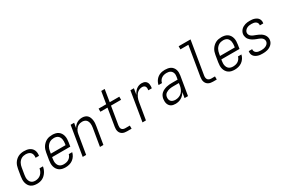

<svg xmlns="http://www.w3.org/2000/svg" viewBox="88 -1838 4323 2948"><g transform="rotate(-30 2250.0 -363.5)"><path d="M200 8Q171 8 144 2Q117 -4 95 -19Q73 -34 59 -57Q45 -80 38.5 -106Q32 -132 32.5 -160.5Q33 -189 38 -218L58 -338Q62 -362 70 -387Q78 -412 92 -434.5Q106 -457 126 -475.5Q146 -494 169.5 -506Q193 -518 218.5 -523Q244 -528 269 -528Q294 -528 318 -524.5Q342 -521 363 -511.5Q384 -502 401 -486Q418 -470 427.5 -449Q437 -428 439.5 -404Q442 -380 438 -355Q438 -354 437.5 -352.5Q437 -351 437 -350H377Q377 -351 377 -352Q377 -353 377 -353Q381 -378 376 -402Q371 -426 355.5 -442.5Q340 -459 317 -466Q294 -473 269 -473Q251 -473 232 -469Q213 -465 196 -455.5Q179 -446 165 -431.5Q151 -417 141.5 -400Q132 -383 126.5 -365Q121 -347 118 -329L98 -209Q95 -189 94 -169.5Q93 -150 96.5 -132Q100 -114 108 -97.5Q116 -81 130 -69Q144 -57 162 -52Q180 -47 200 -47Q225 -47 252 -56Q279 -65 299.5 -84.5Q320 -104 332 -129Q344 -154 348 -180H409Q405 -156 396 -132Q387 -108 373 -86Q359 -64 339.5 -45Q320 -26 297 -14Q274 -2 249 3Q224 8 200 8Z M704 8Q675 8 647.5 2Q620 -4 598 -19Q576 -34 561 -56.5Q546 -79 539 -105.5Q532 -132 532.5 -160.5Q533 -189 538 -218L558 -338Q562 -363 570 -387.5Q578 -412 592.5 -434.5Q607 -457 627.5 -476Q648 -495 671.5 -507Q695 -519 721 -523.5Q747 -528 772 -528Q800 -528 827.5 -522Q855 -516 877 -501Q899 -486 913.5 -463.5Q928 -441 934.5 -414.5Q941 -388 940.5 -359.5Q940 -331 935 -302L924 -232H602L598 -209Q595 -189 594 -169Q593 -149 597 -130.5Q601 -112 609.5 -96Q618 -80 632.5 -68.5Q647 -57 665.5 -52Q684 -47 704 -47Q726 -47 749 -52Q772 -57 792 -69.5Q812 -82 826.5 -102Q841 -122 846 -144H907Q900 -111 880.5 -80.5Q861 -50 832.5 -29.5Q804 -9 770.5 -0.5Q737 8 704 8ZM611 -288H872L876 -311Q879 -331 879.5 -350.5Q880 -370 876.5 -388.5Q873 -407 864.5 -423.5Q856 -440 842 -451.5Q828 -463 809 -468Q790 -473 771 -473Q752 -473 733.5 -469Q715 -465 697.5 -455.5Q680 -446 666 -431.5Q652 -417 642 -400Q632 -383 626.5 -365Q621 -347 618 -329Z M1010 0 1096 -520H1158L1143 -433Q1155 -455 1172 -473.5Q1189 -492 1210.5 -504.5Q1232 -517 1255.5 -522.5Q1279 -528 1302 -528Q1328 -528 1352 -520Q1376 -512 1393 -495Q1410 -478 1419 -454.5Q1428 -431 1431.5 -406Q1435 -381 1433.5 -355Q1432 -329 1427 -302L1377 0H1316L1368 -311Q1371 -331 1372 -350Q1373 -369 1370 -387Q1367 -405 1359.5 -422Q1352 -439 1339 -450.5Q1326 -462 1308 -467.5Q1290 -473 1270 -473Q1253 -473 1235.5 -469Q1218 -465 1201.5 -456Q1185 -447 1172 -433Q1159 -419 1149.5 -403Q1140 -387 1135 -370Q1130 -353 1127 -335L1071 0Z M1796 0Q1775 0 1755 -3.5Q1735 -7 1718 -16Q1701 -25 1688.5 -40Q1676 -55 1670 -74Q1664 -93 1663.5 -113.5Q1663 -134 1667 -155L1718 -465H1592V-520H1727L1763 -735H1824L1789 -520H1959V-465H1780L1727 -146Q1724 -128 1725.5 -110.5Q1727 -93 1736.5 -80Q1746 -67 1762 -61Q1778 -55 1796 -55H1877V0Z M2070 0 2156 -520H2218L2200 -413Q2211 -436 2226.5 -457.5Q2242 -479 2263 -495.5Q2284 -512 2308.5 -520Q2333 -528 2357 -528Q2375 -528 2392.5 -524Q2410 -520 2423.5 -510Q2437 -500 2445.5 -485.5Q2454 -471 2457 -454Q2460 -437 2459.5 -418.5Q2459 -400 2456 -382H2394Q2397 -399 2396.5 -415.5Q2396 -432 2389 -445.5Q2382 -459 2367.5 -466Q2353 -473 2337 -473Q2316 -473 2295 -466.5Q2274 -460 2256 -446Q2238 -432 2225 -413.5Q2212 -395 2203 -375Q2194 -355 2188.5 -334.5Q2183 -314 2180 -293L2131 0Z M2654 8Q2633 8 2612.5 4Q2592 0 2575.5 -10.5Q2559 -21 2547.5 -37Q2536 -53 2530.5 -72Q2525 -91 2524.5 -112Q2524 -133 2527 -154Q2531 -178 2542 -201.5Q2553 -225 2573 -242.5Q2593 -260 2616.5 -271Q2640 -282 2664.5 -288.5Q2689 -295 2713 -297Q2737 -299 2762 -299H2865L2873 -343Q2876 -360 2876 -377Q2876 -394 2871 -409.5Q2866 -425 2856.5 -437.5Q2847 -450 2833.5 -458Q2820 -466 2803.5 -469.5Q2787 -473 2770 -473Q2747 -473 2724.5 -468Q2702 -463 2682 -450Q2662 -437 2648.5 -416.5Q2635 -396 2631 -373H2570Q2574 -395 2583.5 -416.5Q2593 -438 2607.5 -456.5Q2622 -475 2641 -489.5Q2660 -504 2681.5 -512.5Q2703 -521 2725.5 -524.5Q2748 -528 2770 -528Q2796 -528 2821 -523.5Q2846 -519 2867.5 -507.5Q2889 -496 2904.5 -477Q2920 -458 2928 -435Q2936 -412 2936.5 -386Q2937 -360 2933 -334L2877 0H2816L2832 -98Q2819 -74 2799.5 -53Q2780 -32 2756 -18Q2732 -4 2706 2Q2680 8 2654 8ZM2685 -47Q2714 -47 2744 -57.5Q2774 -68 2796.5 -90Q2819 -112 2831.5 -140.5Q2844 -169 2849 -198L2856 -244H2762Q2744 -244 2727 -243Q2710 -242 2692.5 -238.5Q2675 -235 2658 -228.5Q2641 -222 2625.5 -211.5Q2610 -201 2600.5 -185Q2591 -169 2589 -152Q2585 -130 2589.5 -109Q2594 -88 2608 -73.5Q2622 -59 2642.5 -53Q2663 -47 2685 -47Z M3322 0Q3301 0 3280.5 -3.5Q3260 -7 3242 -16.5Q3224 -26 3211.5 -41.5Q3199 -57 3192.5 -76Q3186 -95 3186 -116.5Q3186 -138 3189 -159L3276 -680H3135V-735H3346L3249 -150Q3246 -132 3248 -113.5Q3250 -95 3260 -81Q3270 -67 3287 -61Q3304 -55 3322 -55H3387V0Z M3704 8Q3675 8 3647.5 2Q3620 -4 3598 -19Q3576 -34 3561 -56.5Q3546 -79 3539 -105.5Q3532 -132 3532.5 -160.5Q3533 -189 3538 -218L3558 -338Q3562 -363 3570 -387.5Q3578 -412 3592.5 -434.5Q3607 -457 3627.5 -476Q3648 -495 3671.5 -507Q3695 -519 3721 -523.5Q3747 -528 3772 -528Q3800 -528 3827.5 -522Q3855 -516 3877 -501Q3899 -486 3913.5 -463.5Q3928 -441 3934.5 -414.5Q3941 -388 3940.5 -359.5Q3940 -331 3935 -302L3924 -232H3602L3598 -209Q3595 -189 3594 -169Q3593 -149 3597 -130.5Q3601 -112 3609.5 -96Q3618 -80 3632.5 -68.5Q3647 -57 3665.5 -52Q3684 -47 3704 -47Q3726 -47 3749 -52Q3772 -57 3792 -69.5Q3812 -82 3826.5 -102Q3841 -122 3846 -144H3907Q3900 -111 3880.5 -80.5Q3861 -50 3832.5 -29.5Q3804 -9 3770.5 -0.5Q3737 8 3704 8ZM3611 -288H3872L3876 -311Q3879 -331 3879.5 -350.5Q3880 -370 3876.5 -388.5Q3873 -407 3864.5 -423.5Q3856 -440 3842 -451.5Q3828 -463 3809 -468Q3790 -473 3771 -473Q3752 -473 3733.5 -469Q3715 -465 3697.5 -455.5Q3680 -446 3666 -431.5Q3652 -417 3642 -400Q3632 -383 3626.5 -365Q3621 -347 3618 -329Z M4201 8Q4179 8 4157 6Q4135 4 4115 -2.5Q4095 -9 4077.5 -19.5Q4060 -30 4047.5 -46Q4035 -62 4030 -83Q4025 -104 4029 -126Q4029 -128 4029.5 -129.5Q4030 -131 4030 -132H4091Q4091 -131 4090.5 -130.5Q4090 -130 4090 -129Q4087 -108 4096.5 -90.5Q4106 -73 4123 -63.5Q4140 -54 4160 -50.5Q4180 -47 4201 -47Q4221 -47 4241.5 -50Q4262 -53 4282 -61.5Q4302 -70 4317.5 -86.5Q4333 -103 4336 -123Q4339 -142 4333 -158.5Q4327 -175 4315 -187Q4303 -199 4287.5 -207Q4272 -215 4256 -221Q4240 -227 4223.5 -233Q4207 -239 4191.5 -246.5Q4176 -254 4161.5 -262.5Q4147 -271 4134 -282.5Q4121 -294 4110.5 -307Q4100 -320 4093.5 -336Q4087 -352 4084.5 -369.5Q4082 -387 4085 -406Q4088 -425 4098 -444Q4108 -463 4123 -477.5Q4138 -492 4156.5 -502Q4175 -512 4194.5 -518Q4214 -524 4233.5 -526Q4253 -528 4273 -528Q4294 -528 4315 -526Q4336 -524 4355.5 -517.5Q4375 -511 4392 -500.5Q4409 -490 4420.5 -474Q4432 -458 4436.5 -437.5Q4441 -417 4437 -396Q4437 -394 4436.5 -392.5Q4436 -391 4436 -389H4375Q4375 -390 4375.5 -391Q4376 -392 4376 -393Q4379 -413 4370.5 -430Q4362 -447 4346.5 -456.5Q4331 -466 4312 -469.5Q4293 -473 4273 -473Q4254 -473 4234 -470Q4214 -467 4195.5 -458Q4177 -449 4162.5 -432.5Q4148 -416 4145 -397Q4141 -375 4150.5 -356Q4160 -337 4176.5 -324.5Q4193 -312 4212.5 -304.5Q4232 -297 4251.5 -289.5Q4271 -282 4289.5 -273.5Q4308 -265 4325.5 -254Q4343 -243 4357.5 -228.5Q4372 -214 4382 -196Q4392 -178 4396 -157Q4400 -136 4396 -115Q4393 -94 4382.5 -75Q4372 -56 4356 -41.5Q4340 -27 4321 -17Q4302 -7 4281.5 -1.5Q4261 4 4241 6Q4221 8 4201 8Z"/></g></svg>

Font: Iosevka SS04 Light Oblique
Style: Regular
Weight: 300
Italic angle: -9°
Monospace: yes
Designer: Belleve Invis
Foundry: Belleve Invis
Version: Version 19.0.0; ttfautohint (v1.8.4)